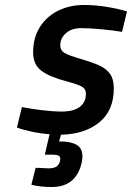

<svg xmlns="http://www.w3.org/2000/svg" viewBox="-20 -530 530 771"><path d="M222 -348Q222 -328 238 -318Q254 -308 302 -294Q353 -279 380 -266.5Q407 -254 422 -233Q437 -212 437 -175Q437 -86 378.5 -38.5Q320 9 225 11L217 38H222Q264 38 287.5 51.5Q311 65 311 98Q311 109 308 124Q285 221 188 221Q144 221 106 212L123 144Q139 144 149 145L176 146Q196 146 206.5 139Q217 132 221 117Q222 114 222 108Q222 98 214 94.5Q206 91 189 91H160L179 9Q141 6 106 -1.5Q71 -9 48 -18L68 -100Q103 -93 149 -87.5Q195 -82 227 -82Q275 -82 300 -100.5Q325 -119 325 -154Q325 -173 309 -182Q293 -191 249 -203Q179 -221 146 -246Q113 -271 113 -320Q113 -379 140.5 -422Q168 -465 214.5 -487.5Q261 -510 317 -510Q364 -510 411.5 -502Q459 -494 490 -484L470 -402Q436 -408 387.5 -412.5Q339 -417 306 -417Q268 -417 245 -397Q222 -377 222 -348Z"/></svg>

Font: Cairo SemiBold
Style: Italic
Weight: 600
Italic angle: -13°
Designer: Mohamed Gaber, Accademia di Belle Arti di Urbino and others
Foundry: Kief Type Foundry, Accademia di Belle Arti di Urbino and others
Version: Version 3.011